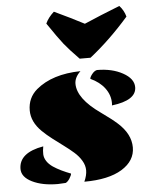

<svg xmlns="http://www.w3.org/2000/svg" viewBox="-55 -830 693 879"><g transform="rotate(-5 291.5 -390.0)"><path d="M323.2 -502Q295.4 -475.6 295.4 -446.3Q295.4 -377.9 399.4 -304.7Q446.3 -271.5 472.7 -248Q531.7 -195.3 531.7 -133.5Q531.7 -71.8 470 -33.9Q408.2 3.9 296.9 3.9Q309.6 -24.4 309.6 -47.4Q309.6 -70.3 296.6 -92Q283.7 -113.8 263.2 -131.8Q242.7 -149.9 217.8 -168.2Q192.9 -186.5 168 -205.6Q143.1 -224.6 122.6 -244.6Q76.2 -290 76.2 -342.8Q76.2 -400.9 119.1 -437.5Q192.9 -499.5 323.2 -502ZM398.9 -500.5Q467.8 -500.5 517.1 -473.4Q566.4 -446.3 566.4 -407.2Q566.4 -346.7 453.1 -333Q454.1 -336.4 454.1 -343.8Q454.1 -380.9 430.7 -412.4Q407.2 -443.8 365.2 -462.9Q365.2 -470.7 376 -484.4Q386.7 -498 398.9 -500.5ZM211.4 2Q187 3.9 175.3 3.9Q104.5 3.9 57.6 -19.3Q10.7 -42.5 10.7 -79.6Q10.7 -154.3 123.5 -173.8Q119.6 -152.8 120.4 -137Q121.1 -121.1 131.1 -105.7Q141.1 -90.3 159.2 -78.1Q191.4 -56.6 239.3 -38.6Q239.3 -31.2 230.2 -16.8Q221.2 -2.4 211.4 2ZM554.7 -732.4Q467.8 -632.8 374.5 -559.1H324.7Q279.8 -605 256.6 -634Q233.4 -663.1 186.5 -732.4Q198.2 -758.8 225.6 -783.7Q302.7 -747.6 362.3 -716.3Q435.1 -748 526.4 -783.7Q546.9 -761.7 554.7 -732.4Z"/></g></svg>

Font: Emblema One
Style: Regular
Weight: 400
Designer: Riccardo De Franceschi
Foundry: Riccardo De Franceschi
Version: Version 1.003